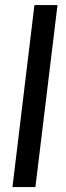

<svg xmlns="http://www.w3.org/2000/svg" viewBox="-20 -758 268 778"><path d="M30.5 0 119.5 -737.5H213L123.5 0Z"/></svg>

Font: Lato Medium
Style: Italic
Weight: 500
Italic angle: -7°
Designer: Lukasz Dziedzic
Foundry: tyPoland Lukasz Dziedzic
Version: Version 2.006; 2014-01-15